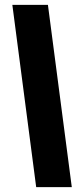

<svg xmlns="http://www.w3.org/2000/svg" viewBox="-20 -770 347 790"><path d="M275.4 0H128.9L30.8 -750H177.2Z"/></svg>

Font: Francois One
Style: Regular
Weight: 400
Designer: Vernon Adams
Foundry: vernon adams
Version: Version 1.000